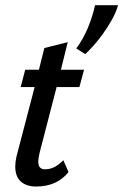

<svg xmlns="http://www.w3.org/2000/svg" viewBox="-20 -694 466 725"><path d="M37.6 0ZM75.2 -430.7H127L147.5 -512.7L235.8 -534.7L210 -430.7H297.4L279.8 -365.2H193.8L129.4 -116.7Q126.5 -104 125.5 -96.9Q124.5 -89.8 124.5 -84.5Q124.5 -67.4 131.8 -61Q139.2 -54.7 147.5 -54.7Q171.9 -54.7 188.7 -64.9Q205.6 -75.2 219.2 -88.9L238.8 -44.4Q195.3 10.3 116.2 10.3Q79.6 10.3 58.6 -8.5Q37.6 -27.3 37.6 -65.4Q37.6 -73.2 38.6 -82.3Q39.6 -91.3 42 -102.1L110.8 -365.2H58.1ZM425.8 -674.3Q418 -646.5 401.6 -617.7Q385.3 -588.9 366.7 -563.5Q348.1 -538.1 330.3 -518.6Q312.5 -499 301.8 -489.7L268.1 -511.2Q293.5 -545.4 311.3 -587.6Q329.1 -629.9 338.9 -674.3Z"/></svg>

Font: PT Astra Sans
Style: Italic
Weight: 400
Italic angle: -16°
Designer: A.Korolkova, I. Chaeva
Foundry: ParaType Ltd
Version: Version 1.001; ttfautohint (v1.6)